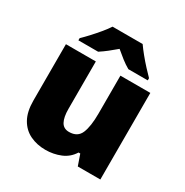

<svg xmlns="http://www.w3.org/2000/svg" viewBox="-176 -1002 1023 1062"><g transform="rotate(30 335.0 -471.0)"><path d="M604 -646V-93H460L436 -162H425Q399 -120 354 -101.5Q309 -83 258 -83Q204 -83 160 -104Q116 -125 90.5 -170Q65 -215 65 -286V-646H256V-344Q256 -290 271.5 -262Q287 -234 322 -234Q376 -234 394.5 -278Q413 -322 413 -404V-646ZM432 -859Q448 -836 470.5 -808.5Q493 -781 516.5 -755.5Q540 -730 557 -713V-699H433Q407 -714 384 -732Q361 -750 335 -772Q309 -750 287.5 -733Q266 -716 240 -699H114V-713Q133 -731 156.5 -756.5Q180 -782 202.5 -809Q225 -836 240 -859Z"/></g></svg>

Font: Noto Sans Kannada UI Black
Style: Regular
Weight: 900
Designer: Jelle Bosma - Monotype Design Team
Foundry: Monotype Imaging Inc.
Version: Version 2.005; ttfautohint (v1.8.4.7-5d5b)